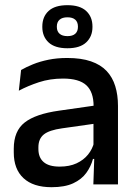

<svg xmlns="http://www.w3.org/2000/svg" viewBox="-20 -730 541 760"><path d="M349.5 0 353.5 -116 350 -131V-285L350.5 -309.5Q350.5 -366 321.8 -392.5Q293 -419 229.5 -419Q178 -419 134 -404.5Q90 -390 54.5 -371L63.5 -453Q83.5 -464.5 110.5 -475.5Q137.5 -486.5 171.5 -493.5Q205.5 -500.5 246 -500.5Q301.5 -500.5 340 -487.2Q378.5 -474 402 -449Q425.5 -424 436.2 -389Q447 -354 447 -311V0ZM184 11Q111.5 11 73 -24.8Q34.5 -60.5 34.5 -126.5V-141.5Q34.5 -211.5 77.8 -245.2Q121 -279 214 -292L361 -313L366.5 -242L225.5 -222Q175 -215 153.5 -197.8Q132 -180.5 132 -147V-140Q132 -106.5 152.8 -88.5Q173.5 -70.5 216 -70.5Q255 -70.5 283 -83.5Q311 -96.5 328.5 -118.2Q346 -140 352.5 -166.5L366 -101H348Q340 -71 321.5 -45.5Q303 -20 269.8 -4.5Q236.5 11 184 11ZM147.5 -623V-625Q147.5 -663.5 172.2 -686.5Q197 -709.5 247 -709.5Q296.5 -709.5 321.2 -686.5Q346 -663.5 346 -625V-623Q346 -585.5 321.2 -562.2Q296.5 -539 247 -539Q197 -539 172.2 -562.2Q147.5 -585.5 147.5 -623ZM205 -623.5Q205 -606 215.8 -596.5Q226.5 -587 247 -587Q267.5 -587 278 -596.5Q288.5 -606 288.5 -623.5V-625Q288.5 -642.5 278 -652Q267.5 -661.5 247 -661.5Q226.5 -661.5 215.8 -652Q205 -642.5 205 -625Z"/></svg>

Font: Anek Gujarati Medium
Style: Regular
Weight: 500
Designer: Mrunmayee Ghaisas (Gujarati), Yesha Goshar (Latin)
Foundry: Ek Type
Version: Version 1.003